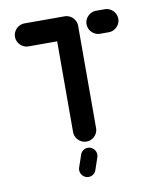

<svg xmlns="http://www.w3.org/2000/svg" viewBox="-77 -580 642 783"><g transform="rotate(-10 244.0 -188.0)"><path d="M291.5 -470.4 291.1 -47.8Q291.1 -34.8 284.8 -23.9Q278.5 -13 267.6 -6.5Q256.7 0 243.7 0Q230.7 0 219.8 -6.5Q208.9 -13 202.4 -23.9Q195.9 -34.8 195.9 -47.8L196.3 -470.4ZM30 -471.1Q30 -483.7 36.5 -494.6Q43 -505.6 53.9 -512Q64.8 -518.5 77.8 -518.5H243.7Q256.7 -518.5 267.6 -512Q278.5 -505.6 285 -494.6Q291.5 -483.7 291.5 -470.7Q291.5 -458.1 285 -447.2Q278.5 -436.3 267.6 -429.8Q256.7 -423.3 243.7 -423.3H77.8Q64.8 -423.3 53.9 -429.8Q43 -436.3 36.5 -447.2Q30 -458.1 30 -471.1ZM326.3 -471.1Q326.3 -483.7 332.8 -494.6Q339.3 -505.6 350.2 -512Q361.1 -518.5 374.1 -518.5H410Q423 -518.5 433.9 -512Q444.8 -505.6 451.3 -494.6Q457.8 -483.7 457.8 -470.7Q457.8 -458.1 451.3 -447.2Q444.8 -436.3 433.9 -429.8Q423 -423.3 410 -423.3H374.1Q361.1 -423.3 350.2 -429.8Q339.3 -436.3 332.8 -447.2Q326.3 -458.1 326.3 -471.1ZM193.3 109.6Q193.3 104.4 194.8 100L211.9 50Q214.8 39.6 223.7 32.8Q232.6 25.9 243.7 25.9Q257.8 25.9 267.6 36.1Q277.4 46.3 277.4 60Q277.4 65.2 275.9 69.6L258.9 119.6Q255.9 130 247 136.9Q238.1 143.7 227 143.7Q213 143.7 203.1 133.5Q193.3 123.3 193.3 109.6Z"/></g></svg>

Font: 26F Galaxy Sans Extra Bold
Style: Regular
Weight: 800
Designer: C₂₉H₂₅N₃O₅
Version: Version 1.100